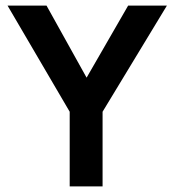

<svg xmlns="http://www.w3.org/2000/svg" viewBox="-20 -669 627 689"><path d="M7 -649H146.9L302 -370.1H279.1L439.9 -649H579L348.1 -268V0H230.1V-268Z"/></svg>

Font: Karla
Style: Regular
Weight: 400
Designer: Jonathan Pinhorn
Version: Version 2.004;gftools[0.9.33]